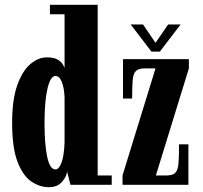

<svg xmlns="http://www.w3.org/2000/svg" viewBox="-20 -770 844 800"><path d="M184 10Q145.5 10 110.2 -14Q75 -38 52.8 -96.5Q30.5 -155 30.5 -259Q30.5 -354.5 51.8 -414.5Q73 -474.5 106.2 -502.8Q139.5 -531 175 -531Q204 -531 219.5 -522Q235 -513 241.2 -502.5Q247.5 -492 249 -487V-710.5H188V-750H387V-39H445.5V0H273.5L259.5 -55.5Q258 -35.5 238.8 -12.8Q219.5 10 184 10ZM211 -64Q222.5 -64 231 -80.5Q239.5 -97 244 -123.2Q248.5 -149.5 249 -178.5V-366.5Q247 -405.5 237.2 -429.5Q227.5 -453.5 211 -453.5Q190.5 -453.5 178 -401.5Q165.5 -349.5 165.5 -257.5Q165.5 -167.5 176.8 -115.8Q188 -64 211 -64ZM490.5 0V-39L628 -485H583Q557 -485 546 -473.8Q535 -462.5 532.8 -435.2Q530.5 -408 530.5 -359.5H492.5V-523.5H767V-485L629.5 -39H675Q700.5 -39 711 -50.5Q721.5 -62 723.8 -90.2Q726 -118.5 726 -168.5H765V0ZM611 -555 524.5 -668H576L628 -591.5L680.5 -668H732.5L646 -555Z"/></svg>

Font: Imbue 10pt ExtraBold
Style: Regular
Weight: 800
Designer: Tyler Finck
Foundry: Etcetera Type Company
Version: Version 1.102; ttfautohint (v1.8.3)